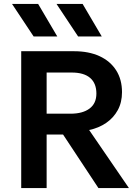

<svg xmlns="http://www.w3.org/2000/svg" viewBox="-20 -962 712 982"><path d="M88.5 0V-700H359.5Q434 -700 489 -674.8Q544 -649.5 574 -602.5Q604 -555.5 604 -490.5Q604 -438.5 582.5 -399Q561 -359.5 523.2 -333.5Q485.5 -307.5 436 -297L639.5 0H483.5L302.5 -274H218.5V0ZM218.5 -380.5H340.5Q403 -380.5 438 -406.8Q473 -433 473 -483.5Q473 -536 441 -563.5Q409 -591 347 -591H218.5ZM500.5 -775.5H379.5L269 -942H402.5ZM273 -775.5H152L41.5 -942H175Z"/></svg>

Font: Geologica Roman Medium
Style: Regular
Weight: 500
Designer: Sindre Bremnes, Frode Helland
Foundry: Monokrom Skriftforlag AS
Version: Version 1.010;gftools[0.9.28]